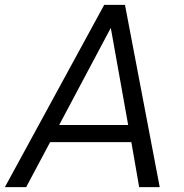

<svg xmlns="http://www.w3.org/2000/svg" viewBox="-51 -765 754 785"><path d="M460 -745 602 0H518L486 -184H154L56 0H-31L375 -745ZM191 -254H473L402 -651Z"/></svg>

Font: Plus Jakarta Display Light
Style: Italic
Weight: 300
Italic angle: -12°
Designer: Gumpita Rahayu
Foundry: Tokotype Studio
Version: Version 1.000;hotconv 1.0.109;makeotfexe 2.5.65596